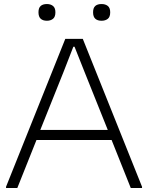

<svg xmlns="http://www.w3.org/2000/svg" viewBox="-20 -933 735 953"><path d="M10 -6 304 -740H391L685 -6V0H629L534 -238H161L66 0H10ZM515 -288 400 -575 350 -701H344L295 -575L180 -288ZM213 -830Q193 -830 182 -840Q171 -850 171 -872Q171 -894 182 -903.5Q193 -913 213 -913Q231 -913 243 -903.5Q255 -894 255 -872Q255 -849 243 -839.5Q231 -830 213 -830ZM484 -830Q464 -830 453 -840Q442 -850 442 -872Q442 -894 453 -903.5Q464 -913 484 -913Q503 -913 515 -903.5Q527 -894 527 -872Q527 -849 515 -839.5Q503 -830 484 -830Z"/></svg>

Font: Encode Sans Wide
Style: ExtraLight
Weight: 200
Designer: Pablo Impallari, Andres Torresi
Foundry: Pablo Impallari, Andres Torresi
Version: Version 1.000; ttfautohint (v1.00) -l 8 -r 50 -G 200 -x 14 -